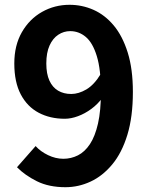

<svg xmlns="http://www.w3.org/2000/svg" viewBox="-20 -774 630 808"><path d="M255.3 13.8Q185.8 13.8 135.4 -11.2Q85 -36.3 51.5 -70.2L129.9 -159.3Q150.4 -136.4 182.3 -121.1Q214.1 -105.8 246.6 -105.8Q279.1 -105.8 308 -120.3Q336.9 -134.9 358.5 -167.5Q380.1 -200.1 392.4 -254Q404.7 -307.8 404.7 -387.2Q404.7 -481.7 387.4 -537.9Q370.2 -594.1 341 -618.6Q311.9 -643 275.3 -643Q248.2 -643 225.2 -627.8Q202.2 -612.7 188.6 -582.6Q174.9 -552.5 174.9 -506.9Q174.9 -463.6 187.8 -435.1Q200.7 -406.6 224.4 -392.5Q248.1 -378.5 279.7 -378.5Q311 -378.5 343.8 -397.9Q376.5 -417.4 403.8 -462.4L411.1 -362.6Q391.5 -335.7 364.4 -315.7Q337.2 -295.7 308 -285Q278.8 -274.2 252.5 -274.2Q190.9 -274.2 142.9 -299.5Q94.8 -324.9 67.5 -376.6Q40.2 -428.4 40.2 -506.9Q40.2 -583 72 -638.5Q103.9 -694 156.9 -723.9Q210 -753.8 272.7 -753.8Q325.7 -753.8 373.5 -732.6Q421.4 -711.4 458.6 -666.9Q495.7 -622.5 517.5 -552.9Q539.2 -483.3 539.2 -387.2Q539.2 -282.4 516 -206.5Q492.8 -130.6 452.3 -82Q411.8 -33.3 361.1 -9.8Q310.4 13.8 255.3 13.8Z"/></svg>

Font: Noto Sans SC Thin
Style: Regular
Weight: 100
Designer: Ryoko NISHIZUKA 西塚涼子 (kana, bopomofo & ideographs); Paul D. Hunt (Latin, Greek & Cyrillic); Sandoll Communications 산돌커뮤니
Foundry: Adobe
Version: Version 2.004-H2;hotconv 1.0.118;makeotfexe 2.5.65603